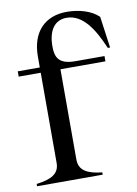

<svg xmlns="http://www.w3.org/2000/svg" viewBox="-82 -770 588 824"><g transform="rotate(-10 212.0 -357.5)"><path d="M12 -10V0H298V-10C233 -17 198 -36 198 -84V-477H394V-500H266C194 -500 181 -533 181 -579C181 -651 211 -690 262 -690C333 -690 378 -617 414 -532H424L405 -669C373 -700 320 -715 267 -715C173 -715 112 -656 112 -547V-500H16V-477H112V-84C112 -37 77 -18 12 -10Z"/></g></svg>

Font: Sprat Condesed
Style: Regular
Weight: 400
Width: 3
Designer: Ethan Nakache
Foundry: Collletttivo
Version: Version 2.000;Glyphs 3.2 (3217)